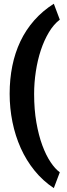

<svg xmlns="http://www.w3.org/2000/svg" viewBox="-20 -829 353 1019"><path d="M31.2 -331.5Q31.2 -409.2 45.4 -479.2Q59.6 -549.3 88.4 -609.9Q117.2 -670.4 161.4 -720.7Q205.6 -771 265.6 -809.1L297.4 -724.6Q264.6 -699.7 239.3 -657.2Q213.9 -614.7 196.5 -562Q179.2 -509.3 170.2 -449.7Q161.1 -390.1 161.1 -330.6Q161.1 -247.6 173.1 -179Q185.1 -110.4 204.6 -57.6Q224.1 -4.9 248.3 31.2Q272.5 67.4 297.4 85.4L265.6 169.4Q207.5 130.9 163.6 76.7Q119.6 22.5 90.3 -42.7Q61 -107.9 46.1 -181.4Q31.2 -254.9 31.2 -331.5Z"/></svg>

Font: Ufes Sans
Style: Bold
Weight: 700
Designer: Ricardo Esteves & Filipe Motta
Foundry: ProDesignUfes - Ricardo Esteves, Filipe Motta (This is a derivative work, based on Roboto family, by Christian Robertson
Version: Version 2.0